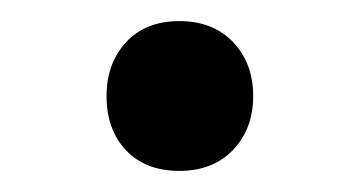

<svg xmlns="http://www.w3.org/2000/svg" viewBox="-20 -441 341 182"><path d="M81 -350Q81 -381 99.5 -401Q118 -421 150 -421Q182 -421 201 -401Q220 -381 220 -350Q220 -319 201 -299Q182 -279 150 -279Q118 -279 99.5 -298.5Q81 -318 81 -350Z"/></svg>

Font: Trirong
Style: Bold
Weight: 700
Designer: Katatrad Team
Foundry: CadsonDemak
Version: Version 1.001